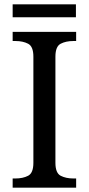

<svg xmlns="http://www.w3.org/2000/svg" viewBox="-20 -860 407 880"><path d="M38 0V-42H51Q85 -42 109 -54.5Q133 -67 133 -114V-600Q133 -647 109 -659.5Q85 -672 51 -672H38V-714H329V-672H316Q282 -672 258 -659.5Q234 -647 234 -600V-114Q234 -67 258 -54.5Q282 -42 316 -42H329V0ZM38 -781V-840H328V-781Z"/></svg>

Font: Noto Serif Yezidi
Style: Regular
Weight: 400
Designer: Dalton Maag Ltd
Foundry: Dalton Maag Ltd
Version: Version 1.001; ttfautohint (v1.8.4.7-5d5b)